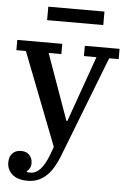

<svg xmlns="http://www.w3.org/2000/svg" viewBox="-61 -752 671 1008"><g transform="rotate(5 275.0 -248.0)"><path d="M123 212Q69 212 41.5 187Q14 162 14 125Q14 94 30.5 76.5Q47 59 77 59Q105 59 120.5 76Q136 93 136 119Q136 134 129.5 145.5Q123 157 115 162V166Q120 168 124.5 168Q129 168 136 168Q190 168 229 67L245 23L55 -466H5V-520H242V-466H175L299 -119H304L427 -466H361V-520H544V-466H494L285 72Q274 99 259.5 124.5Q245 150 225.5 169.5Q206 189 181 200.5Q156 212 123 212ZM152 -708H448V-637H152Z"/></g></svg>

Font: IBM Plex Serif Medm
Style: Regular
Weight: 500
Designer: Mike Abbink, Paul van der Laan, Pieter van Rosmalen
Foundry: Bold Monday
Version: Version 3.001